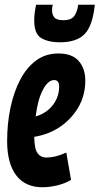

<svg xmlns="http://www.w3.org/2000/svg" viewBox="-20 -778 419 808"><path d="M279 -21Q252 -5 219.5 2.5Q187 10 159 10Q86 10 48 -40.5Q10 -91 10 -184Q10 -258 24 -324.5Q38 -391 65 -442.5Q92 -494 132 -523.5Q172 -553 226 -553Q284 -553 311.5 -521Q339 -489 339 -439Q339 -363 295 -304Q251 -245 183 -218Q154 -207 124 -202Q125 -150 138.5 -132.5Q152 -115 175 -115Q194 -115 214.5 -120Q235 -125 259 -136ZM209 -441Q183 -442 161 -401Q139 -360 130 -288Q148 -293 160 -300Q192 -317 210.5 -347.5Q229 -378 229 -412Q229 -428 223.5 -434.5Q218 -441 209 -441ZM232 -600Q184 -600 154 -617.5Q124 -635 124 -692Q124 -722 132 -758H202Q200 -751 199.5 -746Q199 -741 199 -735Q199 -717 208.5 -705Q218 -693 247 -693Q281 -693 293.5 -712Q306 -731 309 -758H379Q370 -670 336.5 -635Q303 -600 232 -600Z"/></svg>

Font: Georama ExtraCondensed
Style: Bold Italic
Weight: 700
Width: 2
Italic angle: -9°
Designer: Jean-Baptiste Levee
Foundry: Production Type
Version: Version 1.000